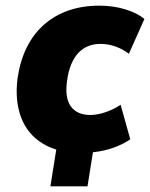

<svg xmlns="http://www.w3.org/2000/svg" viewBox="-20 -529 530 678"><path d="M158 129 190 -72H321L289 129ZM267 11Q185 11 131 -22Q77 -55 54.5 -114.5Q32 -174 42 -253Q51 -314 74.5 -361.5Q98 -409 135.5 -442Q173 -475 222 -492Q271 -509 331 -509Q380 -509 422.5 -496Q465 -483 490 -462L435 -339Q415 -355 388.5 -364.5Q362 -374 335 -374Q310 -374 290 -365.5Q270 -357 255.5 -341Q241 -325 231 -300.5Q221 -276 217 -245Q208 -184 230 -153.5Q252 -123 299 -123Q324 -123 353 -133Q382 -143 406 -159L440 -37Q420 -23 391.5 -11.5Q363 0 331 5.5Q299 11 267 11Z"/></svg>

Font: Nunito Sans 10pt SemiCondensed Black
Style: Italic
Weight: 900
Width: 4
Italic angle: -9°
Designer: Vernon Adams
Foundry: Vernon Adams
Version: Version 3.101;gftools[0.9.27]